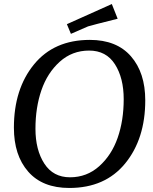

<svg xmlns="http://www.w3.org/2000/svg" viewBox="-20 -918 759 953"><path d="M701 -420Q701 -229 601.5 -107Q502 15 324 15Q191 15 120 -66Q49 -147 49 -284Q49 -476 148.5 -598Q248 -720 426 -720Q559 -720 630 -638.5Q701 -557 701 -420ZM276.5 -611.5Q215 -556 185.5 -470Q156 -384 156 -279Q156 -174 200 -106Q244 -38 327.5 -38Q411 -38 472.5 -93Q534 -148 564 -234Q594 -320 594 -425.5Q594 -531 550.5 -599Q507 -667 422.5 -667Q338 -667 276.5 -611.5ZM535 -898 564 -825Q436 -793 417 -787L332 -750L312 -798Z"/></svg>

Font: Andada
Style: Italic
Weight: 400
Italic angle: -8.29999°
Designer: Carolina Giovagnoli
Foundry: Carolina Giovagnoli
Version: Version 1.003